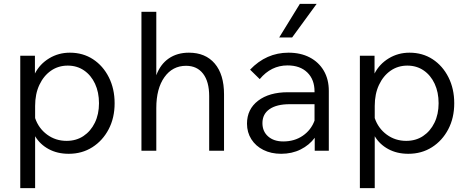

<svg xmlns="http://www.w3.org/2000/svg" viewBox="-20 -781 2428 995"><path d="M162 194H85V-492H161V-400Q186 -449 234.5 -478.5Q283 -508 342 -508Q410 -508 462 -474Q514 -440 544 -380.5Q574 -321 574 -246Q574 -170 543 -111Q512 -52 458.5 -18Q405 16 336 16Q277 16 232 -8.5Q187 -33 162 -75ZM162 -232V-169Q180 -116 224 -83.5Q268 -51 325 -51Q375 -51 412.5 -76Q450 -101 471.5 -145Q493 -189 493 -246Q493 -303 472.5 -347Q452 -391 415.5 -416Q379 -441 331 -441Q282 -441 244 -414.5Q206 -388 184 -341Q162 -294 162 -232Z M1141 0H1064V-283Q1064 -358 1032.5 -399Q1001 -440 944 -440Q874 -440 832 -381Q790 -322 790 -221V0H713V-720H790V-391Q811 -448 854.5 -478Q898 -508 959 -508Q1045 -508 1093 -451.5Q1141 -395 1141 -292Z M1437 16Q1385 16 1345 -4Q1305 -24 1282.5 -59.5Q1260 -95 1260 -140Q1260 -215 1317.5 -259Q1375 -303 1472 -303H1610V-307Q1610 -369 1572.5 -405.5Q1535 -442 1470 -442Q1385 -442 1326 -371L1276 -420Q1360 -508 1475 -508Q1538 -508 1585 -483.5Q1632 -459 1658 -414.5Q1684 -370 1684 -310V0H1611V-67Q1583 -29 1538 -6.5Q1493 16 1437 16ZM1448 -48Q1506 -48 1549 -77.5Q1592 -107 1610 -156V-241H1481Q1414 -241 1377 -215.5Q1340 -190 1340 -143Q1340 -100 1369.5 -74Q1399 -48 1448 -48ZM1621 -761 1494 -587H1427L1534 -761Z M1922 194H1845V-492H1921V-400Q1946 -449 1994.5 -478.5Q2043 -508 2102 -508Q2170 -508 2222 -474Q2274 -440 2304 -380.5Q2334 -321 2334 -246Q2334 -170 2303 -111Q2272 -52 2218.5 -18Q2165 16 2096 16Q2037 16 1992 -8.5Q1947 -33 1922 -75ZM1922 -232V-169Q1940 -116 1984 -83.5Q2028 -51 2085 -51Q2135 -51 2172.5 -76Q2210 -101 2231.5 -145Q2253 -189 2253 -246Q2253 -303 2232.5 -347Q2212 -391 2175.5 -416Q2139 -441 2091 -441Q2042 -441 2004 -414.5Q1966 -388 1944 -341Q1922 -294 1922 -232Z"/></svg>

Font: Wix Madefor Text
Style: Regular
Weight: 400
Designer: Dalton Maag Ltd
Foundry: Dalton Maag Ltd
Version: Version 3.100